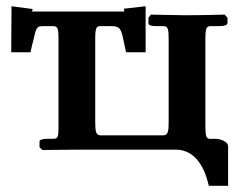

<svg xmlns="http://www.w3.org/2000/svg" viewBox="-20 -481 761 617"><path d="M302 -397H338C367 -397 370 -387 379 -341C381 -333 383 -323 385 -313H448V-461L378 -453C379 -448 379 -444 380 -444H83L85 -452L17 -461L16 -313H78C81 -327 84 -341 87 -351C96 -392 98 -397 118 -397H150C166 -397 168 -389 168 -355V-74C168 -39 166 -35 150 -35H134C117 -35 107 -32 107 -26V-8L116 1L223 0H545C624 0 645 91 651 116H713V-11C713 -25 691 -35 670 -35H654C642 -35 640 -46 640 -79V-354C640 -391 643 -397 658 -397H684C702 -397 711 -401 711 -407V-424L702 -434C665 -433 614 -432 577 -432L465 -434L457 -424V-406C457 -400 466 -397 483 -397H504C520 -397 522 -389 522 -354V-91C522 -61 521 -46 504 -46H304C288 -46 286 -58 286 -91V-355C286 -392 290 -397 302 -397Z"/></svg>

Font: Libertinus Serif Semibold
Style: Regular
Weight: 600
Designer: Philipp H. Poll, Khaled Hosny
Foundry: Caleb Maclennan
Version: Version 7.050;RELEASE